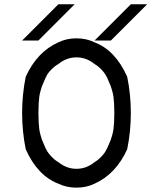

<svg xmlns="http://www.w3.org/2000/svg" viewBox="-20 -853 717 883"><path d="M415 -8.3Q377.5 10 331.7 10Q285.8 10 248.3 -8.3Q152.5 -45 98.3 -166.7Q81.7 -248.3 81.7 -333.3Q81.7 -418.3 98.3 -500Q150 -614.2 248.3 -658.3Q285.8 -676.7 331.7 -676.7Q377.5 -676.7 415 -658.3Q510.8 -621.7 565 -500Q581.7 -418.3 581.7 -333.3Q581.7 -248.3 565 -166.7Q513.3 -52.5 415 -8.3ZM415 -107.5Q430 -115.8 447.1 -133.8Q464.2 -151.7 470 -166.7H470.8Q473.3 -172.5 480.4 -188.8Q487.5 -205 489.6 -210.4Q491.7 -215.8 495.8 -230.8Q500 -245.8 501.7 -257.5Q503.3 -269.2 504.6 -289.2Q505.8 -309.2 505.8 -333.3Q505.8 -357.5 504.6 -377.5Q503.3 -397.5 501.7 -409.2Q500 -420.8 495.8 -435.8Q491.7 -450.8 489.6 -456.2Q487.5 -461.7 480.4 -477.9Q473.3 -494.2 470.8 -500H470Q464.2 -514.2 447.5 -532.1Q430.8 -550 415 -558.3Q377.5 -589.2 331.7 -589.2Q285.8 -589.2 248.3 -558.3Q232.5 -550 215 -532.1Q197.5 -514.2 192.5 -500H191.7Q189.2 -494.2 182.1 -477.9Q175 -461.7 172.9 -456.2Q170.8 -450.8 166.7 -435.8Q162.5 -420.8 160.8 -409.2Q159.2 -397.5 157.9 -377.5Q156.7 -357.5 156.7 -333.3Q156.7 -309.2 157.9 -289.2Q159.2 -269.2 160.8 -257.5Q162.5 -245.8 166.7 -230.8Q170.8 -215.8 172.9 -210.4Q175 -205 182.1 -188.8Q189.2 -172.5 191.7 -166.7H192.5Q198.3 -152.5 215.4 -134.2Q232.5 -115.8 248.3 -107.5Q285.8 -76.7 331.7 -76.7Q377.5 -76.7 415 -107.5ZM656.7 -833.3Q589.2 -765 490 -666.7H415L581.7 -833.3ZM323.3 -833.3Q255.8 -765 156.7 -666.7H81.7L248.3 -833.3Z"/></svg>

Font: 0xA000
Style: Regular
Weight: 400
Version: Version 0.1